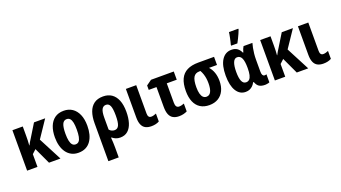

<svg xmlns="http://www.w3.org/2000/svg" viewBox="-73 -1489 4336 2441"><g transform="rotate(-20 2094.5 -269.0)"><path d="M500 -547 344 -315 508 0H353L250 -221L197 -172V0H57V-547H197V-421Q197 -388 196 -356Q195 -324 192 -292H195Q205 -313 216.5 -331.5Q228 -350 238 -366L349 -547Z M972 -275Q972 -214 959 -162.5Q946 -111 919 -72Q892 -33 850 -11.5Q808 10 751 10Q698 10 657 -11.5Q616 -33 588.5 -71.5Q561 -110 547 -162Q533 -214 533 -275Q533 -360 557.5 -423Q582 -486 630.5 -521.5Q679 -557 753 -557Q819 -557 868 -524Q917 -491 944.5 -428Q972 -365 972 -275ZM675 -273Q675 -217 683 -179Q691 -141 708 -122Q725 -103 752 -103Q780 -103 797 -122Q814 -141 821.5 -179.5Q829 -218 829 -274Q829 -332 821.5 -369Q814 -406 797 -425Q780 -444 752 -444Q711 -444 693 -402Q675 -360 675 -273Z M1499 -273Q1499 -189 1479.5 -125.5Q1460 -62 1419.5 -26Q1379 10 1315 10Q1283 10 1256.5 -1Q1230 -12 1210 -29H1203Q1206 4 1207.5 39.5Q1209 75 1209 104V240H1069V-274Q1069 -360 1091.5 -423.5Q1114 -487 1161.5 -522Q1209 -557 1285 -557Q1352 -557 1399.5 -525Q1447 -493 1473 -430Q1499 -367 1499 -273ZM1284 -444Q1246 -444 1227.5 -409.5Q1209 -375 1209 -296V-137Q1222 -120 1241 -111.5Q1260 -103 1280 -103Q1320 -103 1338 -142Q1356 -181 1356 -273Q1356 -366 1339 -405Q1322 -444 1284 -444Z M1732 -163Q1732 -134 1743 -119.5Q1754 -105 1775 -105Q1793 -105 1810 -110Q1827 -115 1844 -122V-15Q1823 -3 1796 3.5Q1769 10 1737 10Q1691 10 1658.5 -6.5Q1626 -23 1609 -61Q1592 -99 1592 -161V-547H1732Z M2240 -547V-436H2105V-173Q2105 -139 2117 -122Q2129 -105 2152 -105Q2169 -105 2186.5 -109Q2204 -113 2221 -120V-14Q2200 -3 2171.5 4Q2143 11 2111 11Q2064 11 2031 -7.5Q1998 -26 1982 -65.5Q1966 -105 1966 -169V-436H1861V-496L1932 -547Z M2746 -236Q2746 -162 2719.5 -106.5Q2693 -51 2642.5 -20.5Q2592 10 2522 10Q2451 10 2401 -21.5Q2351 -53 2325 -113.5Q2299 -174 2299 -259Q2299 -359 2329 -422.5Q2359 -486 2419.5 -516.5Q2480 -547 2571 -547H2785V-437H2677Q2711 -400 2728.5 -349.5Q2746 -299 2746 -236ZM2441 -260Q2441 -208 2450.5 -173Q2460 -138 2478 -120.5Q2496 -103 2523 -103Q2564 -103 2584 -142.5Q2604 -182 2604 -257Q2604 -291 2599.5 -322Q2595 -353 2585.5 -381.5Q2576 -410 2561 -437H2547Q2491 -437 2466 -395.5Q2441 -354 2441 -260Z M3059 -103Q3086 -103 3103.5 -120.5Q3121 -138 3129.5 -174Q3138 -210 3138 -265V-272Q3138 -358 3119 -400Q3100 -442 3057 -442Q3021 -442 3002.5 -397.5Q2984 -353 2984 -270Q2984 -186 3002.5 -144.5Q3021 -103 3059 -103ZM3013 10Q2933 10 2887.5 -63.5Q2842 -137 2842 -271Q2842 -409 2890 -482.5Q2938 -556 3022 -556Q3068 -556 3098.5 -535Q3129 -514 3148 -472H3154Q3159 -494 3167 -513.5Q3175 -533 3184 -547H3304Q3296 -520 3289 -484.5Q3282 -449 3278 -410Q3274 -371 3274 -331V-168Q3274 -136 3283.5 -121Q3293 -106 3309 -106Q3316 -106 3323.5 -107.5Q3331 -109 3335 -111V-2Q3332 1 3320.5 3.5Q3309 6 3296.5 8Q3284 10 3276 10Q3224 10 3195 -9Q3166 -28 3150 -73H3141Q3128 -47 3109 -28.5Q3090 -10 3066.5 0Q3043 10 3013 10ZM3038 -620Q3042 -633 3047 -654Q3052 -675 3057 -699Q3062 -723 3066 -744.5Q3070 -766 3071 -778H3197V-766Q3188 -742 3176 -715Q3164 -688 3150.5 -660.5Q3137 -633 3122 -606H3038Z M3852 -547 3696 -315 3860 0H3705L3602 -221L3549 -172V0H3409V-547H3549V-421Q3549 -388 3548 -356Q3547 -324 3544 -292H3547Q3557 -313 3568.5 -331.5Q3580 -350 3590 -366L3701 -547Z M4060 -163Q4060 -134 4071 -119.5Q4082 -105 4103 -105Q4121 -105 4138 -110Q4155 -115 4172 -122V-15Q4151 -3 4124 3.5Q4097 10 4065 10Q4019 10 3986.5 -6.5Q3954 -23 3937 -61Q3920 -99 3920 -161V-547H4060Z"/></g></svg>

Font: Noto Sans Display Condensed
Style: Bold
Weight: 700
Width: 3
Designer: Monotype Design Team
Foundry: Monotype Imaging Inc.
Version: Version 2.003